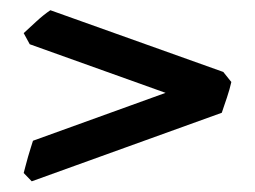

<svg xmlns="http://www.w3.org/2000/svg" viewBox="-20 -469 494 372"><path d="M428.2 -310.1Q426.8 -303.7 424.6 -295.9Q422.4 -288.1 419.7 -280Q417 -272 414.3 -264.2Q411.6 -256.3 409.7 -250.5L41.5 -117.7L25.9 -133.8Q27.3 -138.7 29.5 -147.5Q31.7 -156.2 34.4 -165.5Q37.1 -174.8 39.8 -183.3Q42.5 -191.9 43.9 -196.3L300.8 -289.1L37.6 -383.3L25.9 -404.8Q36.6 -414.6 50.5 -427.5Q64.5 -440.4 77.6 -449.2L412.6 -329.6Z"/></svg>

Font: Gentium Basic
Style: Bold
Weight: 700
Designer: J. Victor Gaultney and Annie Olsen
Foundry: SIL International
Version: Version 1.100